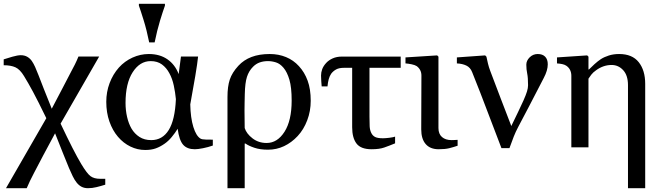

<svg xmlns="http://www.w3.org/2000/svg" viewBox="-22 -781 3522 1018"><path d="M299.3 -125.5Q335 -50.3 361.6 2Q388.2 54.2 408.7 88.4Q439.5 139.6 458.3 153.3Q477.1 167 508.8 167H536.1V198.2Q512.7 205.6 489.7 211.2Q466.8 216.8 444.8 216.8Q424.8 216.8 410.4 209.2Q396 201.7 384.3 187Q373 172.9 363.3 152.8Q353.5 132.8 343.8 109.9Q328.1 73.2 310.8 28.6Q293.5 -16.1 270 -74.2Q240.7 -20.5 207 43.2Q173.3 106.9 158.7 135.3Q146.5 158.7 137 178.2Q127.4 197.8 119.6 216.8H9.8L223.6 -154.3Q178.2 -247.6 152.8 -294.7Q127.4 -341.8 105.5 -377.4Q84 -413.1 59.8 -424.1Q35.6 -435.1 -2.4 -435.1V-466.3Q14.6 -472.2 43.2 -480.2Q71.8 -488.3 87.9 -488.3Q107.9 -488.3 122.3 -480Q136.7 -471.7 146.5 -458Q156.2 -443.8 164.3 -425.8Q172.4 -407.7 182.6 -381.3Q200.2 -336.4 210.2 -310.1Q220.2 -283.7 252.4 -204.6Q277.8 -251.5 309.3 -313Q340.8 -374.5 354.5 -399.9Q364.3 -417.5 374.5 -438Q384.8 -458.5 394 -481.4H503.9Z M1106.4 -9.3Q1081.5 -0.5 1054.2 4.9Q1026.9 10.3 1011.2 10.3Q970.2 10.3 949.2 -13.4Q928.2 -37.1 919.9 -98.1Q907.2 -77.1 888.9 -54.9Q870.6 -32.7 850.6 -19Q827.6 -2.9 804.2 5.6Q780.8 14.2 747.6 14.2Q707 14.2 669.7 -3.9Q632.3 -22 603.5 -55.7Q574.7 -89.4 558.1 -136.7Q541.5 -184.1 541.5 -241.2Q541.5 -293.5 559.1 -340.3Q576.7 -387.2 608.4 -422.9Q638.7 -456.5 680.4 -475.6Q722.2 -494.6 767.1 -494.6Q825.2 -494.6 865.7 -466.6Q906.2 -438.5 925.3 -388.2L937.5 -481.4H1028.3Q1024.9 -446.8 1013.4 -377.9Q1002 -309.1 986.8 -227.5Q988.3 -155.8 1003.2 -107.7Q1018.1 -59.6 1041.5 -45.9Q1048.8 -41.5 1069.3 -41Q1089.8 -40.5 1106.4 -40.5ZM910.6 -255.4Q907.2 -291 899.4 -327.6Q891.6 -364.3 876 -392.6Q860.8 -421.4 836.7 -439.2Q812.5 -457 776.9 -457Q719.2 -457 681.4 -397.9Q643.6 -338.9 643.6 -235.4Q643.6 -195.8 651.9 -160.4Q660.2 -125 675.3 -99.1Q691.4 -71.8 717.5 -54.9Q743.7 -38.1 779.8 -38.1Q839.4 -38.1 872.6 -91.6Q905.8 -145 910.6 -255.4ZM852.5 -751Q841.8 -721.7 826.4 -671.1Q811 -620.6 797.9 -556.2H769Q755.9 -621.6 739.7 -673.6Q723.6 -725.6 714.4 -751V-760.7H852.5Z M1563 -430.2Q1592.8 -397.9 1609.1 -353.3Q1625.5 -308.6 1625.5 -246.6Q1625.5 -191.9 1606.9 -143.1Q1588.4 -94.2 1556.2 -59.6Q1523.9 -24.9 1484.1 -6.1Q1444.3 12.7 1398.9 12.7Q1356.9 12.7 1326.7 2.4Q1296.4 -7.8 1279.3 -20H1275.4V216.8H1184.1V-267.1Q1184.1 -322.3 1196.3 -359.1Q1208.5 -396 1241.7 -432.1Q1270.5 -463.4 1311.8 -479Q1353 -494.6 1408.2 -494.6Q1455.1 -494.6 1494.6 -478.3Q1534.2 -461.9 1563 -430.2ZM1524.4 -247.6Q1524.4 -317.4 1512.5 -358.2Q1500.5 -398.9 1481.4 -421.4Q1462.9 -443.4 1441.2 -450.2Q1419.4 -457 1398.9 -457Q1375.5 -457 1355.7 -450.2Q1335.9 -443.4 1319.8 -427.2Q1297.4 -404.8 1287.4 -373.5Q1277.3 -342.3 1275.9 -282.2Q1275.4 -255.4 1274.9 -234.9Q1274.4 -214.4 1274.4 -194.3Q1274.4 -167.5 1274.9 -147.5Q1275.4 -127.4 1275.4 -102.1Q1284.7 -72.3 1316.7 -47.6Q1348.6 -22.9 1391.6 -22.9Q1448.7 -22.9 1486.6 -82.5Q1524.4 -142.1 1524.4 -247.6Z M2102.5 -421.4H1937V-162.6Q1937 -132.3 1938 -111.8Q1939 -91.3 1946.3 -76.7Q1953.1 -62 1966.6 -54.9Q1980 -47.9 2008.3 -47.9Q2021.5 -47.9 2042.5 -50.5Q2063.5 -53.2 2072.8 -56.6V-21Q2041 -7.8 2015.1 1.2Q1989.3 10.3 1948.2 10.3Q1891.1 10.3 1868.2 -20Q1845.2 -50.3 1845.2 -106.4V-421.4H1801.3Q1775.4 -421.4 1759.8 -412.6Q1744.1 -403.8 1733.9 -390.1Q1725.6 -377.9 1720.9 -361.1Q1716.3 -344.2 1714.4 -322.8H1683.6Q1682.6 -334 1681.4 -350.3Q1680.2 -366.7 1680.2 -380.4Q1680.2 -397.5 1686.5 -414.6Q1692.9 -431.6 1707.5 -447.3Q1720.7 -461.9 1741.9 -471.4Q1763.2 -481 1791 -481H2102.5Z M2404.3 -8.3Q2381.3 -0.5 2359.6 4.9Q2337.9 10.3 2303.7 10.3Q2258.8 10.3 2235.1 -17.1Q2211.4 -44.4 2211.4 -95.2L2212.4 -380.4Q2212.4 -396.5 2205.8 -409.2Q2199.2 -421.9 2187 -430.7Q2177.7 -436.5 2160.2 -440.2Q2142.6 -443.8 2127.9 -444.8V-476.6L2295.9 -487.3L2302.7 -480.5V-102.1Q2302.7 -70.8 2321.5 -54.4Q2340.3 -38.1 2372.6 -38.1Q2379.9 -38.1 2388.2 -38.6Q2396.5 -39.1 2404.3 -39.6Z M2550.3 -487.3 2557.1 -480.5Q2560.5 -463.4 2565.2 -444.1Q2569.8 -424.8 2577.6 -404.3Q2600.1 -344.7 2633.5 -257.1Q2667 -169.4 2689 -112.8Q2707.5 -150.9 2724.4 -186Q2741.2 -221.2 2753.4 -248Q2766.6 -277.8 2772.2 -296.1Q2777.8 -314.5 2777.8 -329.1Q2777.8 -369.6 2773.2 -391.4Q2768.6 -413.1 2768.6 -438Q2768.6 -459.5 2786.4 -477.1Q2804.2 -494.6 2829.1 -494.6Q2854.5 -494.6 2868.4 -480.5Q2882.3 -466.3 2882.3 -439.9Q2882.3 -407.7 2861.1 -367.7Q2839.8 -327.6 2825.7 -299.3Q2807.1 -262.2 2780 -211.2Q2752.9 -160.2 2725.6 -107.9Q2711.9 -82 2702.1 -57.1Q2692.4 -32.2 2679.2 4.4H2636.7Q2595.7 -101.1 2561.8 -191.9Q2527.8 -282.7 2481.4 -398.4Q2471.7 -423.3 2450.7 -433.3Q2429.7 -443.4 2400.4 -444.8V-476.6Z M3398.9 216.8H3307.6V-329.6Q3307.6 -381.3 3282.2 -408.9Q3256.8 -436.5 3220.7 -436.5Q3198.2 -436.5 3177.5 -429.2Q3156.7 -421.9 3138.2 -408.2Q3122.6 -397.5 3113 -385Q3103.5 -372.6 3098.1 -363.8V0H3007.3V-379.4Q3007.3 -396 3000.7 -409.7Q2994.1 -423.3 2980.5 -432.6Q2971.7 -438.5 2958.7 -441.2Q2945.8 -443.8 2931.2 -444.8V-476.6L3091.3 -487.3L3098.1 -480.5V-412.6H3100.6Q3111.8 -424.3 3129.9 -440.7Q3147.9 -457 3163.6 -467.3Q3181.6 -479 3206.3 -486.8Q3231 -494.6 3260.7 -494.6Q3330.1 -494.6 3364.5 -451.4Q3398.9 -408.2 3398.9 -336.4Z"/></svg>

Font: UniBurma_GGSerif
Style: Book
Weight: 400
Designer: Victor San Kho Lin (for Burmese only and related typography optimization with it)
Foundry: http://www.unimm.org
Version: 2.0